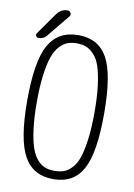

<svg xmlns="http://www.w3.org/2000/svg" viewBox="-94 -915 689 985"><g transform="rotate(10 250.0 -422.5)"><path d="M203.6 -41Q224.6 -33.2 252.9 -33.2Q281.2 -33.2 302.2 -41Q323.2 -48.8 343.3 -70.3Q363.3 -91.8 375.5 -128.4Q387.7 -165 395.5 -224.6Q403.3 -284.2 403.3 -365.2Q403.3 -446.3 395.5 -505.9Q387.7 -565.4 375.5 -601.6Q363.3 -637.7 343.3 -659.2Q323.2 -680.7 302.2 -689Q281.2 -697.3 252.9 -697.3Q224.6 -697.3 203.6 -689Q182.6 -680.7 163.1 -659.2Q143.6 -637.7 130.9 -601.6Q118.2 -565.4 110.4 -505.9Q102.5 -446.3 102.5 -365.2Q102.5 -284.2 110.4 -224.6Q118.2 -165 130.9 -128.4Q143.6 -91.8 163.1 -70.3Q182.6 -48.8 203.6 -41ZM100.6 -654.8Q148.4 -740.2 253.9 -740.2Q359.4 -740.2 406.2 -654.8Q453.1 -569.3 453.1 -365.2Q453.1 -161.1 406.2 -75.7Q359.4 9.8 253.9 9.8Q148.4 9.8 100.6 -75.7Q52.7 -161.1 52.7 -365.2Q52.7 -569.3 100.6 -654.8ZM52.7 -690.4Q44.9 -690.4 41 -697.8Q37.1 -705.1 41 -711.9L121.1 -825.2Q142.6 -855.5 177.7 -855.5Q188.5 -855.5 193.4 -845.2Q198.2 -835 191.4 -827.1L95.7 -710Q81.1 -690.4 52.7 -690.4Z"/></g></svg>

Font: Rounded Mgen+ 1mn light
Style: Regular
Weight: 200
Designer: [Source Han Sans]
Ryoko NISHIZUKA  (kana & ideographs); Paul D. Hunt (Latin, Greek & Cyrillic); Wenlong ZHANG  (bopomofo
Version: Version 1.059.20150602